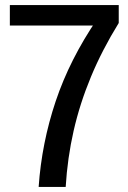

<svg xmlns="http://www.w3.org/2000/svg" viewBox="-20 -740 508 760"><path d="M133 0Q145 -174 200.5 -339.5Q256 -505 365 -665L386 -639H19V-720H450V-649Q384 -542 340 -436Q296 -330 271.5 -222.5Q247 -115 240 0Z"/></svg>

Font: Instrument Sans SemiCondensed Medium
Style: Regular
Weight: 500
Width: 4
Designer: Rodrigo Fuenzalida
Foundry: fragTYPE
Version: Version 1.000;gftools[0.9.28]